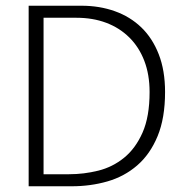

<svg xmlns="http://www.w3.org/2000/svg" viewBox="-20 -650 642 670"><path d="M265 -630Q327 -630 380.5 -611Q434 -592 473 -554.5Q512 -517 534 -460.5Q556 -404 556 -329Q556 -238 530 -175Q504 -112 459 -73Q414 -34 355 -17Q296 0 230 0H80V-630ZM132 -42H221Q273 -42 323 -54.5Q373 -67 413 -99.5Q453 -132 477.5 -187.5Q502 -243 502 -329Q502 -390 483.5 -438Q465 -486 431 -519.5Q397 -553 350.5 -570.5Q304 -588 247 -588H132Z"/></svg>

Font: Mukta Mahee ExtraLight
Style: Regular
Weight: 275
Designer: Shuchita Grover, Noopur Datye, Girish Dalvi, Yashodeep Gholap
Foundry: Ek Type
Version: Version 2.538;PS 1.000;hotconv 16.6.51;makeotf.lib2.5.65220;